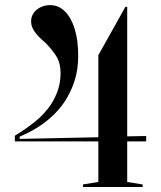

<svg xmlns="http://www.w3.org/2000/svg" viewBox="-20 -744 641 764"><path d="M39.1 -181.3V-204Q80.1 -228.6 119 -259.5Q157.8 -290.4 183.6 -329.7Q200.7 -356.2 210.9 -387Q221 -417.8 221 -453Q221 -492.2 204.9 -518.9Q188.8 -545.6 160.5 -574.1Q133 -596.7 118.4 -617.1Q103.7 -637.4 103.7 -658.8Q103.7 -677.4 113.7 -691.9Q123.6 -706.4 140.9 -715Q158.3 -723.6 180 -723.6Q213.5 -723.6 238.8 -698.2Q264 -672.7 277.6 -627.6Q291.2 -582.4 291.2 -521.7Q291.2 -466 275.9 -419.8Q260.6 -373.6 234.9 -336.1Q211.8 -302.9 182.6 -277Q153.4 -251 121.6 -232.2Q89.8 -213.4 58.4 -200.4V-191.3L371.3 -197.9V-524.3L479.1 -717H486.2V-201.4L561.7 -202.8V-181.3H486.2V-20L547.6 -10V0H310V-10L371.3 -20V-181.3Z"/></svg>

Font: Kalnia Thin
Style: Regular
Weight: 100
Version: Version 1.105